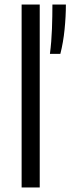

<svg xmlns="http://www.w3.org/2000/svg" viewBox="-20 -828 311 848"><path d="M75.5 0V-808H155.5V0ZM200.5 -590Q207.5 -644 209.5 -700.8Q211.5 -757.5 211.5 -808H271Q271 -755.5 265.2 -698Q259.5 -640.5 246.5 -590Z"/></svg>

Font: Encode Sans Condensed Thin
Style: Regular
Weight: 400
Version: Version 3.002